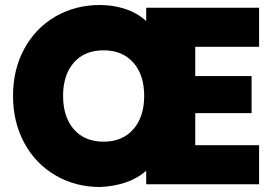

<svg xmlns="http://www.w3.org/2000/svg" viewBox="-20 -736 1096 767"><path d="M760 -432H985V-284H760V-156H1015V0H564V-54Q529 -23 481.5 -7Q434 9 379 11Q281 11 201.5 -35.5Q122 -82 77 -165Q32 -248 32 -353Q32 -458 77 -541Q122 -624 201.5 -670Q281 -716 379 -716Q433 -716 481 -700Q529 -684 564 -652V-705H1015V-549H760ZM232 -353Q232 -269 275 -219.5Q318 -170 394 -170Q469 -170 512.5 -219.5Q556 -269 556 -353Q556 -437 512.5 -486Q469 -535 394 -535Q318 -535 275 -486Q232 -437 232 -353Z"/></svg>

Font: DVN-Poppins ExtBd
Style: Regular
Weight: 800
Designer: Ninad Kale (Devanagari), Jonny Pinhorn (Latin)
Foundry: Indian Type Foundry
Version: 4.004